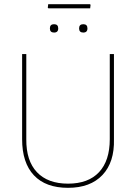

<svg xmlns="http://www.w3.org/2000/svg" viewBox="-20 -896 652 920"><path d="M411 -876 414 -873 412 -856H212L209 -859L211 -876ZM359 -760Q359 -780 379 -780Q399 -780 399 -760Q399 -740 379 -740Q359 -740 359 -760ZM219 -760Q219 -780 239 -780Q259 -780 259 -760Q259 -740 239 -740Q219 -740 219 -760ZM526 -637V-229Q529 -119 471 -57.5Q413 4 306 4Q199 4 142.5 -56Q86 -116 86 -229V-637H106V-229Q105 -126 157 -71Q209 -16 306 -16Q403 -16 454.5 -71Q506 -126 506 -229V-637Z"/></svg>

Font: Alegreya Sans Thin
Style: Regular
Weight: 100
Designer: Juan Pablo del Peral
Foundry: Huerta Tipografica
Version: Version 2.007